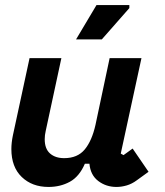

<svg xmlns="http://www.w3.org/2000/svg" viewBox="-20 -726 652 760"><path d="M223 -496 161 -208Q157 -191 157 -175Q157 -137 178 -118.5Q199 -100 234 -100Q287 -100 315.5 -134.5Q344 -169 358 -232L414 -496H540L458 -118L469 -112L505 -138L568 -46L521 -12Q502 2 481.5 8Q461 14 441 14Q400 14 369 -9.5Q338 -33 334 -78H316Q294 -27 256.5 -6.5Q219 14 172 14Q107 14 66 -25.5Q25 -65 25 -136Q25 -161 31 -190L97 -496ZM492 -694 383 -570H281L362 -706H492Z"/></svg>

Font: Space Mono
Style: Bold Italic
Weight: 700
Italic angle: -12°
Monospace: yes
Designer: Colophon Foundry / Benjamin Critton
Foundry: Colophon Foundry
Version: Version 1.000;PS 1.000;hotconv 1.0.81;makeotf.lib2.5.63406